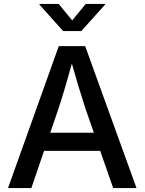

<svg xmlns="http://www.w3.org/2000/svg" viewBox="-20 -964 741 984"><path d="M21 0 281.2 -727.5H416.5L679.7 0H560.1L418.5 -405.8Q401.9 -456.1 382.1 -521.7Q362.3 -587.4 335.9 -680.7H360.4Q334.5 -586.9 314.9 -520.5Q295.4 -454.1 279.3 -405.8L140.6 0ZM163.1 -190.9V-283.7H538.1V-190.9ZM280.8 -943.8 350.1 -859.4 419.4 -943.8H518.6V-940.4L396.5 -804.7H303.7L182.1 -940.4V-943.8Z"/></svg>

Font: Inter 18pt Medium
Style: Regular
Weight: 500
Designer: Rasmus Andersson
Foundry: rsms
Version: Version 4.001;git-66647c0bb